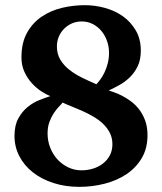

<svg xmlns="http://www.w3.org/2000/svg" viewBox="-20 -707 627 743"><path d="M415 -148.9Q415 -173.3 405 -192.9Q395 -212.4 378.9 -227.8Q362.8 -243.2 342 -255.4Q321.3 -267.6 299.8 -277.1Q278.3 -286.6 258.1 -294.7Q237.8 -302.7 222.2 -310.1Q217.8 -304.2 208 -294.2Q198.2 -284.2 188.5 -269.5Q178.7 -254.9 171.4 -235.4Q164.1 -215.8 164.1 -190.9Q164.1 -161.6 174.3 -135.5Q184.6 -109.4 202.4 -90.1Q220.2 -70.8 244.1 -59.3Q268.1 -47.9 294.9 -47.9Q318.4 -47.9 339.8 -54.4Q361.3 -61 378.2 -74Q395 -86.9 405 -105.7Q415 -124.5 415 -148.9ZM401.9 -502.9Q401.9 -526.4 394.3 -548.1Q386.7 -569.8 372.8 -586.7Q358.9 -603.5 339.4 -613.8Q319.8 -624 295.9 -624Q275.9 -624 258.5 -616.5Q241.2 -608.9 228.3 -595.9Q215.3 -583 207.8 -565.4Q200.2 -547.9 200.2 -527.8Q200.2 -498 213.4 -476.1Q226.6 -454.1 248.3 -437Q270 -419.9 297.4 -406.5Q324.7 -393.1 353 -380.9Q360.4 -388.7 368.9 -400.4Q377.4 -412.1 384.8 -427.5Q392.1 -442.9 397 -461.9Q401.9 -481 401.9 -502.9ZM550.8 -184.1Q550.8 -132.8 528.6 -95.2Q506.3 -57.6 469.5 -33Q432.6 -8.3 385 3.9Q337.4 16.1 287.1 16.1Q232.9 16.1 186.8 1.2Q140.6 -13.7 107.2 -40Q73.7 -66.4 54.9 -102.5Q36.1 -138.7 36.1 -181.2Q36.1 -221.7 50.8 -248.5Q65.4 -275.4 86.7 -292.7Q107.9 -310.1 132.1 -319.6Q156.2 -329.1 174.8 -335Q159.7 -340.8 140.4 -353.3Q121.1 -365.7 103.8 -384.5Q86.4 -403.3 74.7 -428.5Q63 -453.6 63 -484.9Q63 -541.5 84.7 -580.3Q106.4 -619.1 141.6 -642.8Q176.8 -666.5 220.5 -676.8Q264.2 -687 308.1 -687Q347.7 -687 386.5 -676.3Q425.3 -665.5 456.1 -643.6Q486.8 -621.6 505.9 -588.6Q524.9 -555.7 524.9 -511.2Q524.9 -475.6 512.7 -450.4Q500.5 -425.3 481.9 -407.5Q463.4 -389.6 441.7 -377.7Q419.9 -365.7 400.9 -356.9Q407.7 -354.5 421.4 -349.9Q435.1 -345.2 451.9 -336.7Q468.8 -328.1 486.1 -315.4Q503.4 -302.7 517.8 -284.4Q532.2 -266.1 541.5 -241.2Q550.8 -216.3 550.8 -184.1Z"/></svg>

Font: Charis SIL CyrE
Style: Bold
Weight: 700
Foundry: SIL International
Version: Version 5.000